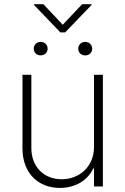

<svg xmlns="http://www.w3.org/2000/svg" viewBox="-20 -911 612 938"><path d="M439.3 -193.5C439.3 -96.2 366.8 -35.2 281.6 -35.2C194.2 -35.2 133.2 -96.6 133.2 -187.5V-545.5H89.8V-185.7C89.8 -66.4 165.8 7.1 272.7 7.1C350.5 7.1 410.2 -32.3 435.7 -88.4H439.3V0H482.6V-545.5H439.3ZM191.8 -890.6H146.3V-886.7L274.9 -752.8H298.3L427.2 -886.7V-890.6H381.4L286.6 -790.1ZM362.2 -672.9C362.2 -655.2 375.7 -640.3 396.3 -640.3C416.9 -640.3 430.4 -655.2 430.4 -672.9C430.4 -691.1 416.9 -706.3 396.3 -706.3C375.7 -706.3 362.2 -691.1 362.2 -672.9ZM144.9 -673.3C144.9 -655.2 158.4 -640.6 178.6 -640.6C199.2 -640.6 212.7 -655.2 212.7 -673.3C212.7 -691.4 199.2 -706.3 178.6 -706.3C158 -706.3 144.9 -691.1 144.9 -673.3Z"/></svg>

Font: Karasuma Gothic
Style: Thin
Weight: 200
Designer: Rasmus Andersson / Ryoko Ishizuka
Foundry: rsms
Version: Version 1.00